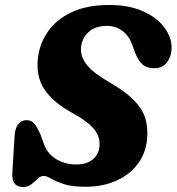

<svg xmlns="http://www.w3.org/2000/svg" viewBox="-20 -736 709 771"><path d="M322.5 14Q268.5 14 236.2 3.2Q204 -7.5 185.5 -18.5Q167 -29.5 155 -29.5Q143 -29.5 131.5 -18.2Q120 -7 106 4Q92 15 73 15Q50.5 15 39.2 1.8Q28 -11.5 29.5 -42L38.5 -189Q40 -220.5 53 -237Q66 -253.5 86.5 -253.5Q106 -253.5 118.2 -238.8Q130.5 -224 142.5 -195.5L154 -164.5Q167.5 -121 203.8 -98.2Q240 -75.5 286.5 -75.5Q326.5 -75.5 350.5 -94.2Q374.5 -113 379 -144.5Q384.5 -181 360.8 -213.5Q337 -246 269.5 -283Q191.5 -326 157.5 -378.5Q123.5 -431 132.5 -504.5Q139.5 -562 173 -610Q206.5 -658 267.8 -687Q329 -716 419 -716Q499 -716 555.5 -690.2Q612 -664.5 641.2 -624Q670.5 -583.5 669 -540Q668 -508.5 650.2 -485.2Q632.5 -462 599 -462Q572 -462 554.2 -475.5Q536.5 -489 522.5 -524.5L511 -556Q498.5 -591.5 471.8 -611.8Q445 -632 409.5 -632Q364.5 -632 338.2 -609.5Q312 -587 306 -551.5Q300.5 -515.5 324.2 -481.5Q348 -447.5 412 -410Q479 -372 514.8 -336.5Q550.5 -301 562.8 -262.8Q575 -224.5 570.5 -177Q566 -122 534 -78.8Q502 -35.5 447.8 -10.8Q393.5 14 322.5 14Z"/></svg>

Font: Fraunces 9pt S100
Style: Bold Italic
Weight: 700
Italic angle: -16°
Version: Version 1.000; ttfautohint (v1.8.3)